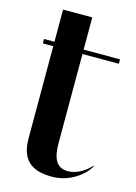

<svg xmlns="http://www.w3.org/2000/svg" viewBox="-114 -794 614 864"><g transform="rotate(15 193.5 -362.0)"><path d="M206 -145V-561H375.5V-581.5H206V-731.5H70V-581.5H21.5V-561H70V-130.5C70 -17.5 137 8 216 8C314.5 8 378 -63.5 386.5 -88.5H384C366.5 -67 324.5 -34 277.5 -34.5C221.5 -35 206 -81.5 206 -145Z"/></g></svg>

Font: Beautique Display
Style: Bold
Weight: 700
Designer: Nhat-Quang Ngo
Version: Version 1.100;Glyphs 3.2.3 (3260)